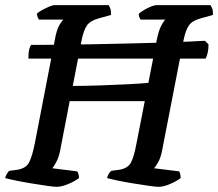

<svg xmlns="http://www.w3.org/2000/svg" viewBox="-32 -724 845 744"><path d="M187 0Q178 0 150 -4Q122 -8 88.5 -13.5Q55 -19 26.5 -25Q-2 -31 -12 -34Q-10 -43 -5 -51Q0 -59 4 -62L34 -66Q67 -71 79.5 -92.5Q92 -114 103 -169L180 -567Q187 -608 198 -626.5Q209 -645 214 -648H119Q117 -651 114.5 -656.5Q112 -662 111 -671Q118 -678 132 -685.5Q146 -693 159 -698.5Q172 -704 178 -704H389Q392 -700 395.5 -690.5Q399 -681 398 -666L351 -653Q318 -644 305 -625.5Q292 -607 284 -567L250 -391Q298 -391 355 -393Q412 -395 463 -397.5Q514 -400 543 -403L575 -567Q583 -607 593.5 -626Q604 -645 609 -648H513Q511 -651 508 -657Q505 -663 506 -671Q514 -678 527.5 -686Q541 -694 554 -699Q567 -704 573 -704H783Q787 -700 790.5 -690.5Q794 -681 793 -666L746 -653Q713 -644 700 -625.5Q687 -607 679 -567L596 -140Q591 -114 581.5 -96.5Q572 -79 565 -72L662 -60Q664 -58 666 -50.5Q668 -43 668 -34Q651 -21 626 -10.5Q601 0 582 0Q572 0 544.5 -4Q517 -8 483 -13.5Q449 -19 421 -25Q393 -31 383 -34Q385 -44 390 -51.5Q395 -59 399 -62L429 -66Q462 -71 474.5 -92.5Q487 -114 497 -169L529 -332H238L201 -140Q196 -115 186.5 -97Q177 -79 171 -72L267 -60Q270 -57 272 -49.5Q274 -42 274 -34Q257 -21 231.5 -10.5Q206 0 187 0ZM78 -497Q78 -522 81.5 -534Q85 -546 89 -550Q133 -550 195 -550.5Q257 -551 327 -552.5Q397 -554 467 -555.5Q537 -557 598 -559Q659 -561 702.5 -563Q746 -565 762 -566L776 -552Q776 -532 772.5 -518.5Q769 -505 765 -497Z"/></svg>

Font: Texturina 72pt 72pt SemiBold
Style: Italic
Weight: 600
Italic angle: -11°
Designer: Guillermo Torres Carreño
Foundry: Omnibus-Type
Version: Version 1.002; ttfautohint (v1.8.3)